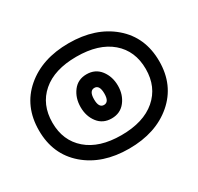

<svg xmlns="http://www.w3.org/2000/svg" viewBox="-121 -930 635 615"><g transform="rotate(-30 196.5 -623.0)"><path d="M-25.9 -623Q-25.9 -711.9 35.6 -764.9Q97.2 -817.9 195.8 -817.9Q294.9 -817.9 356.9 -764.9Q418.9 -711.9 418.9 -623Q418.9 -534.7 356.9 -481.4Q294.9 -428.2 195.8 -428.2Q97.2 -428.2 35.6 -481.4Q-25.9 -534.7 -25.9 -623ZM23.9 -623Q23.9 -556.6 69.3 -517.3Q114.7 -478 195.8 -478Q277.8 -478 323.5 -517.3Q369.1 -556.6 369.1 -623Q369.1 -689.9 323.5 -729Q277.8 -768.1 195.8 -768.1Q114.3 -768.1 69.1 -729Q23.9 -689.9 23.9 -623ZM265.1 -621.1Q265.1 -587.9 246.6 -564Q228 -540 195.8 -540Q163.6 -540 145.3 -563.7Q127 -587.4 127 -621.1Q127 -654.8 145.3 -679Q163.6 -703.1 195.8 -703.1Q228 -703.1 246.6 -679Q265.1 -654.8 265.1 -621.1ZM176.8 -621.1Q176.8 -589.8 195.8 -589.8Q214.8 -589.8 214.8 -621.1Q214.8 -652.8 195.8 -652.8Q176.8 -652.8 176.8 -621.1Z"/></g></svg>

Font: Trueno Black Outline
Style: Regular
Weight: 900
Width: 6
Designer: Julieta Ulanovsky
Foundry: Julieta Ulanovsky
Version: Version 3.001b | FøM Fix